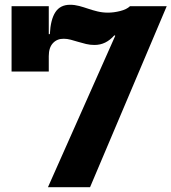

<svg xmlns="http://www.w3.org/2000/svg" viewBox="-20 -785 719 805"><path d="M679 -759 357.5 0H181L497 -711L525 -759ZM189 -642Q192 -703 212.2 -734Q232.5 -765 274 -765Q293 -765 311.8 -760Q330.5 -755 349.5 -748.5Q368.5 -742 389.2 -737Q410 -732 433 -732Q457 -732 484 -738.8Q511 -745.5 525 -759L476.5 -628.5L459.5 -637Q442 -617 421.5 -606.8Q401 -596.5 376 -596.5Q358 -596.5 341 -600.5Q324 -604.5 307.8 -609.5Q291.5 -614.5 276.5 -618.5Q261.5 -622.5 247.5 -622.5Q219.5 -623 202 -604.2Q184.5 -585.5 184.5 -549.5L154 -642ZM184.5 -759V-485H28.5V-759Z"/></svg>

Font: Hepta Slab ExtraLight
Style: Bold
Weight: 700
Version: Version 1.102